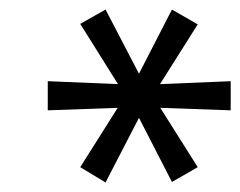

<svg xmlns="http://www.w3.org/2000/svg" viewBox="-20 -735 503 402"><path d="M201 -353 148 -385 237 -526 248 -510 80 -504V-565L248 -558L237 -543L148 -685L201 -715L276 -571H266L340 -715L394 -684L305 -543L294 -558L463 -565V-504L294 -510L305 -526L394 -385L340 -354L266 -498H276Z"/></svg>

Font: Nunito Sans 12pt ExtraLight 12pt
Style: Italic
Weight: 400
Italic angle: -9°
Version: Version 3.101;gftools[0.9.27]